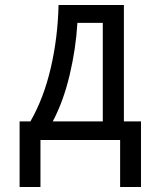

<svg xmlns="http://www.w3.org/2000/svg" viewBox="-20 -557 640 764"><path d="M58 -74H101Q154 -166 182 -286.5Q210 -407 213 -537H473V-74H541V187H458V0H141V187H58ZM389 -74V-466H288Q282 -363 257 -258Q232 -153 190 -74Z"/></svg>

Font: Noto Sans Mono UI
Style: Regular
Weight: 400
Monospace: yes
Designer: Monotype Design team
Foundry: Monotype Imaging Inc.
Version: Version 1.000